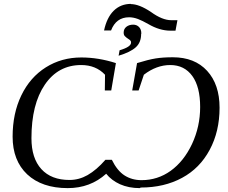

<svg xmlns="http://www.w3.org/2000/svg" viewBox="-20 -953 1175 989"><path d="M655 -933 653 -932Q697 -932 758 -891Q816 -849 862 -849H894L884 -795H858Q802 -795 744 -829Q714 -846 691 -855Q667 -864 645 -864Q578 -864 552 -796H516Q530 -862 565 -897Q601 -933 655 -933ZM708 -780 707 -778Q707 -734 679 -709Q651 -684 591 -666L596 -694Q657 -712 655 -735Q655 -742 649 -747Q641 -753 636 -756Q631 -759 623 -767Q617 -773 617 -785Q617 -804 631 -815Q645 -826 666 -826Q684 -826 696 -814Q708 -802 708 -780ZM705 13 700 16Q643 16 598 -4Q554 -24 527 -58Q445 16 329 16Q196 16 120 -55Q45 -126 45 -249Q45 -369 90 -462Q135 -555 216 -606Q297 -657 399 -657Q487 -657 577 -628L553 -487H520L521 -568Q474 -618 398 -618Q280 -618 211 -517Q142 -416 142 -241Q142 -138 193 -82Q244 -26 338 -26Q387 -26 431 -51Q478 -78 523 -130H556Q584 -73 622 -49Q660 -25 709 -25Q792 -25 859 -73Q927 -122 969 -211Q1011 -301 1011 -402Q1011 -505 971 -561Q930 -618 857 -618Q786 -618 721 -568L694 -487H661L686 -628Q744 -646 782 -652Q820 -658 870 -658Q983 -658 1047 -588Q1111 -518 1111 -398Q1111 -276 1060 -181Q1009 -86 918 -37Q826 13 705 13Z"/></svg>

Font: Libra Serif Modern
Style: Italic
Weight: 400
Italic angle: -12°
Designer: Stefan Peev, Context Ltd
Foundry: Stefan Peev, Context Ltd
Version: Version 1.000